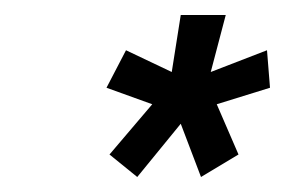

<svg xmlns="http://www.w3.org/2000/svg" viewBox="-20 -736 380 256"><path d="M126 -530 163 -500 221 -571 248 -500 298 -530 269 -597 340 -619 336 -669 261 -640 281 -716H221L209 -640L148 -669L122 -619L183 -597Z"/></svg>

Font: FIGSv2-sans-serif SmBold Italic
Style: Regular
Weight: 600
Italic angle: -12°
Designer: Matt McInerney, Pablo Impallari, Rodrigo Fuenzalida
Foundry: Matt McInerney, Pablo Impallari, Rodrigo Fuenzalida
Version: Version 4.020;hotconv 1.0.109;makeotfexe 2.5.65596